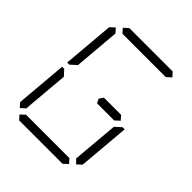

<svg xmlns="http://www.w3.org/2000/svg" viewBox="-262 -1170 1341 1341"><g transform="rotate(45 408.0 -500.0)"><path d="M204 -969 238 -1000H666L694 -969L660 -938H658H477H415H234H232ZM612 -31 578 0H150L122 -31L156 -62H158H339H401H582H584ZM649 -436 694 -477H715L682 -95L648 -64L619 -94ZM92 -64 64 -95 97 -477H118L127 -467L155 -436L128 -125L127 -108L126 -95ZM122 -523H101L134 -905L168 -936L196 -905L195 -892L167 -564L133 -533ZM612 -531H626L653 -500L619 -469H606H482H458H450L435 -500L456 -531H464H488Z"/></g></svg>

Font: DSEG14 Classic Mini
Style: Light Italic
Weight: 300
Italic angle: -5°
Designer: Keshikan(Twitter:@keshinomi_88pro)
Version: Version 0.46